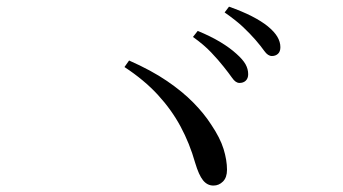

<svg xmlns="http://www.w3.org/2000/svg" viewBox="-20 -731 1040 582"><path d="M657.7 -529.1Q642.3 -548.7 620.2 -572Q598.2 -595.3 564.9 -619L579.4 -637.3Q618.9 -621 647.9 -603.5Q676.9 -586 696.8 -567.8Q716 -550.8 724.2 -536.3Q732.3 -521.8 732.3 -506Q732.3 -493.6 725 -486.5Q717.6 -479.4 705.5 -479.6Q694.1 -479.8 683.8 -494.7Q673.4 -509.5 657.7 -529.1ZM754.3 -610.3Q737.4 -629.6 716.8 -649.1Q696.2 -668.6 660.9 -693.3L674.2 -710.8Q714.1 -696.7 743.3 -681.8Q772.5 -666.8 791.6 -651.4Q811.6 -635 820.8 -619.4Q829.9 -603.8 829.9 -588Q829.9 -574.5 822.6 -567.9Q815.3 -561.2 804.2 -561.2Q792.1 -561.2 781.4 -576.2Q770.7 -591.3 754.3 -610.3ZM371.3 -547.6Q439 -517.7 486.3 -485.4Q533.6 -453.1 566.1 -419.9Q598.7 -386.8 620.1 -353.4Q647.2 -313.2 657.7 -279.4Q668.1 -245.5 668.1 -216.4Q668.1 -193.1 655.9 -180.8Q643.6 -168.5 627 -168.5Q608.3 -168.5 595.4 -184.5Q582.6 -200.4 571.6 -237.4Q554.8 -296.5 527.4 -347.4Q500.1 -398.2 458.7 -443.3Q417.3 -488.4 357.3 -527.8Z"/></svg>

Font: Noto Serif KR
Style: Regular
Weight: 200
Designer: Ryoko NISHIZUKA 西塚涼子 (kana & ideographs); Frank Grießhammer (Latin, Greek & Cyrillic); Wenlong ZHANG 张文龙 (bopomofo); San
Foundry: Adobe
Version: Version 2.001;hotconv 1.1.0;makeotfexe 2.6.0